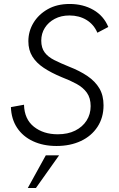

<svg xmlns="http://www.w3.org/2000/svg" viewBox="-20 -727 599 968"><path d="M265 9Q198 9 146.5 -15Q95 -39 66 -83Q37 -127 35 -187L101 -199Q103 -126 151 -88Q199 -50 271 -50Q322 -50 359 -68.5Q396 -87 416.5 -119Q437 -151 437 -192Q437 -233 418 -259.5Q399 -286 366 -304Q333 -322 291 -338Q238 -360 200.5 -385Q163 -410 143 -442.5Q123 -475 123 -519Q123 -569 148.5 -611.5Q174 -654 220.5 -680.5Q267 -707 331 -707Q399 -707 451 -677Q503 -647 526 -591L471 -562Q453 -604 416 -626.5Q379 -649 330 -649Q288 -649 256 -632Q224 -615 206 -586.5Q188 -558 188 -522Q188 -486 205 -463Q222 -440 254 -424Q286 -408 328 -391Q382 -370 421 -343.5Q460 -317 481 -281.5Q502 -246 502 -196Q502 -134 471.5 -87.5Q441 -41 387.5 -16Q334 9 265 9ZM120 221 211 56H278L161 221Z"/></svg>

Font: Hanken Grotesk Light
Style: Italic
Weight: 300
Italic angle: -8°
Designer: Alfredo Marco Pradil
Foundry: Hanken Design Co.
Version: Version 3.013